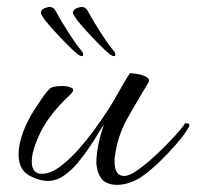

<svg xmlns="http://www.w3.org/2000/svg" viewBox="-20 -508 551 538"><path d="M307 10Q289 10 275 2Q261 -6 254 -28Q253 -33 251.5 -39.5Q250 -46 250 -53Q250 -77 256.5 -107Q263 -137 271 -157Q267 -154 257 -137Q247 -120 232 -97.5Q217 -75 198.5 -52.5Q180 -30 158.5 -15.5Q137 -1 113 -1Q97 -1 74.5 -10Q52 -19 42 -35Q32 -51 32 -75Q32 -104 45 -138.5Q58 -173 78 -203Q85 -213 94 -227Q103 -241 112 -251.5Q121 -262 125 -263Q137 -267 153 -267Q170 -267 178 -263Q185 -260 185 -256Q185 -251 177 -243Q166 -233 147 -213Q128 -193 109.5 -165Q91 -137 79 -103Q69 -76 69 -56Q69 -21 97 -21Q121 -21 148 -41Q175 -61 200.5 -90Q226 -119 246.5 -147.5Q267 -176 278 -193Q288 -207 300.5 -229Q313 -251 325 -272Q337 -293 344 -303Q351 -303 365.5 -300.5Q380 -298 390.5 -292Q401 -286 396 -277Q390 -267 377.5 -246Q365 -225 352.5 -203.5Q340 -182 333 -169Q309 -123 302 -70Q301 -66 301 -62.5Q301 -59 301 -55Q301 -15 328 -15Q343 -15 368 -33Q393 -51 419.5 -76Q446 -101 467.5 -124.5Q489 -148 497 -160Q499 -163 503 -163Q507 -163 509.5 -160Q512 -157 509 -152Q500 -135 478.5 -109.5Q457 -84 431 -58.5Q405 -33 380 -15Q367 -5 347 2.5Q327 10 307 10ZM204 -352Q199 -354 184 -368Q169 -382 151 -401Q133 -420 118.5 -436.5Q104 -453 100 -461Q97 -465 95.5 -468.5Q94 -472 95 -476Q98 -484 111 -487Q120 -490 126 -487Q131 -486 137 -475.5Q143 -465 152 -449Q169 -421 183 -400Q197 -379 204 -371Q215 -359 213 -353Q212 -349 204 -352ZM294 -352Q289 -354 274 -368Q259 -382 241 -401Q223 -420 208.5 -436.5Q194 -453 190 -461Q187 -465 185.5 -468.5Q184 -472 185 -476Q188 -484 201 -487Q210 -490 216 -487Q221 -486 227 -475.5Q233 -465 242 -449Q259 -421 273 -400Q287 -379 294 -371Q305 -359 303 -353Q302 -349 294 -352Z"/></svg>

Font: Allura
Style: Regular
Weight: 400
Designer: Robert E. Leuschke
Foundry: Robert E. Leuschke
Version: Version 1.110